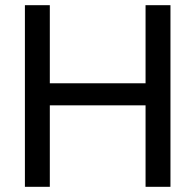

<svg xmlns="http://www.w3.org/2000/svg" viewBox="-20 -720 753 740"><path d="M76 0V-700H172V-399H541V-700H637V0H541V-314H172V0Z"/></svg>

Font: MuseoModerno SemiBold
Style: Regular
Weight: 400
Version: Version 1.001